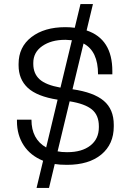

<svg xmlns="http://www.w3.org/2000/svg" viewBox="-20 -860 640 940"><path d="M435 -840 404 -711Q530 -669 530 -512V-496H460Q460 -610 389 -647L335 -423Q439 -408 488 -366.5Q537 -325 537 -249V-241Q537 -154 476 -103.5Q415 -53 308 -53Q272 -53 248 -57L220 60H159L191 -73Q129 -98 96 -148.5Q63 -199 63 -267V-274H134Q134 -179 206 -138L262 -372Q161 -388 116 -430Q71 -472 71 -540V-547Q71 -630 134 -678.5Q197 -727 300 -727Q325 -727 346 -724L374 -840ZM310 -115Q381 -115 422.5 -147.5Q464 -180 464 -237V-242Q464 -296 430 -324Q396 -352 321 -364L262 -119Q281 -115 307 -115ZM143 -547Q143 -500 173.5 -472Q204 -444 276 -431L332 -663Q312 -665 302 -665H298Q231 -665 187 -634.5Q143 -604 143 -552Z"/></svg>

Font: Cooper Hewitt
Style: Book
Weight: 705
Designer: Village Type and Design LLC
Foundry: Cooper Hewitt Smithsonian Design Museum
Version: 1.000; ttfautohint (v1.8.1)